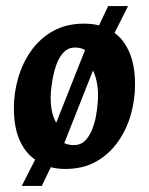

<svg xmlns="http://www.w3.org/2000/svg" viewBox="-20 -543 492 634"><path d="M51.8 71 96.1 -15.9Q63.4 -38.1 44.6 -80.5Q25.8 -122.9 25.8 -186.1Q25.8 -236.3 40 -285.5Q54.1 -334.7 82.9 -375.4Q111.7 -416.1 155.3 -440.5Q198.9 -464.9 256.7 -464.9Q269.7 -464.9 282.6 -463.6Q295.6 -462.3 307 -459.1L337.1 -523H402.9L358.2 -434.3Q389.4 -412.1 407.6 -369.4Q425.9 -326.7 425.9 -263.9Q425.9 -213.7 412 -164.5Q398.1 -115.3 369.3 -74.6Q340.6 -33.9 297.5 -9.5Q254.4 14.9 195 14.9Q183 14.9 171.1 13.5Q159.1 12.2 147.7 9.1L118.1 71ZM224.3 -63.9Q245.7 -63.9 259.8 -77.4Q273.9 -91 283 -112.7Q292.2 -134.4 296.7 -158.6Q301.1 -182.8 302.7 -203.6Q305.4 -233.8 301.3 -261.6Q297.3 -289.3 287.1 -310.3L192.3 -70.5Q205.1 -63.9 224.3 -63.9ZM165.6 -137.6 260.9 -377.9Q246.5 -386.1 227.9 -386.1Q206.5 -386.1 191.6 -371.5Q176.8 -356.9 167.8 -333.7Q158.9 -310.4 154.2 -284.6Q149.5 -258.8 147.9 -237.3Q144.2 -174.3 165.6 -137.6Z"/></svg>

Font: Ancizar Sans Thin
Style: Italic
Weight: 100
Italic angle: -4°
Designer: Cesar Puertas, Viviana Monsalve, Julian Moncada, Julian Prieto, Jose Castro, Mariel Hernandez, Felipe Aragon, Sara Alarc
Version: Version 8.100